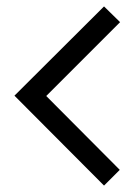

<svg xmlns="http://www.w3.org/2000/svg" viewBox="-20 -657 427 598"><path d="M25 -359 304 -79 353 -128 124 -358 354 -588 304 -637Z"/></svg>

Font: Advent Pro Medium
Style: Regular
Weight: 500
Designer: VivaRado, Andreas Kalpakidis
Foundry: VivaRado, Andreas Kalpakidis
Version: Version 3.000